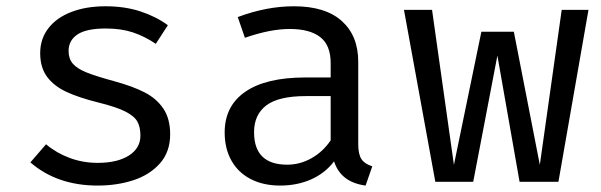

<svg xmlns="http://www.w3.org/2000/svg" viewBox="-20 -571 1886 603"><path d="M421 -145.1Q421 -171.8 411.5 -189Q402.1 -206.2 374.1 -220.5Q346.2 -234.9 290.3 -248.7Q228.2 -264.1 189 -282.3Q149.7 -300.5 127.9 -329.7Q106.2 -359 106.2 -404.1Q106.2 -448.7 131.8 -482.1Q157.4 -515.4 203.8 -533.3Q250.3 -551.3 311.3 -551.3Q372.3 -551.3 421.3 -535.1Q470.3 -519 507.2 -491.8L469.2 -433.3Q435.4 -456.4 398.2 -469Q361 -481.5 312.3 -481.5Q251.3 -481.5 223.3 -462.8Q195.4 -444.1 195.4 -410.8Q195.4 -386.7 208.5 -371.3Q221.5 -355.9 251 -343.8Q280.5 -331.8 339 -315.9Q397.4 -300 434.9 -280.5Q472.3 -261 493.3 -229.5Q514.4 -197.9 514.4 -149.2Q514.4 -94.4 482.6 -58.2Q450.8 -22.1 399.2 -5.1Q347.7 11.8 286.7 11.8Q159.5 11.8 75.4 -61L124.6 -117.9Q157.4 -90.3 199 -74.9Q240.5 -59.5 286.7 -59.5Q348.7 -59.5 384.9 -82.6Q421 -105.6 421 -145.1Z M1105.1 -117.9Q1105.1 -86.2 1115.4 -71Q1125.6 -55.9 1149.2 -48.7L1128.2 11.8Q1050.3 1.5 1029.2 -64.1Q1000.5 -26.7 956.7 -7.4Q912.8 11.8 860 11.8Q806.7 11.8 767.2 -8.7Q727.7 -29.2 706.7 -66.9Q685.6 -104.6 685.6 -154.9Q685.6 -238.5 750.8 -283.1Q815.9 -327.7 939 -327.7H1018.5V-372.8Q1018.5 -429.2 985.6 -454.6Q952.8 -480 889.7 -480Q828.7 -480 749.2 -452.3L726.7 -517.4Q816.9 -551.3 903.1 -551.3Q1002.1 -551.3 1053.6 -504.9Q1105.1 -458.5 1105.1 -376.9ZM1018.5 -130.3V-269.2H940.5Q854.9 -269.2 816.4 -240Q777.9 -210.8 777.9 -155.9Q777.9 -53.8 882.1 -53.8Q922.1 -53.8 958.2 -74.1Q994.4 -94.4 1018.5 -130.3Z M1828.2 -540 1733.8 0H1611.8L1542.1 -396.4L1466.2 0H1347.2L1248.7 -540H1336.9L1405.6 -53.3L1491.8 -471.3H1593.8L1675.4 -53.3L1744.1 -540Z"/></svg>

Font: Fira Code Fixed
Style: Regular
Weight: 400
Monospace: yes
Designer: Carrois Corporate, Edenspiekermann AG, Nikita Prokopov
Foundry: Carrois Corporate, Edenspiekermann AG, Nikita Prokopov
Version: Version 5.002